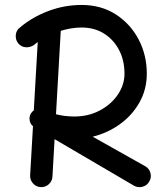

<svg xmlns="http://www.w3.org/2000/svg" viewBox="-20 -724 680 790"><path d="M106.9 -256.8Q111.8 -264.6 119.1 -270L135.3 -551.3Q127 -545.4 120.1 -539.1Q104.5 -528.3 85.9 -529.5Q67.4 -530.8 55.2 -545.4Q43.5 -559.6 44.9 -579.3Q46.4 -599.1 61.5 -610.4Q110.4 -652.3 177.2 -678Q244.1 -703.6 315.9 -703.6Q396 -703.6 456.3 -664.8Q516.6 -626 550.3 -561.8Q584 -497.6 584 -420.9Q584 -356.4 554.2 -303.2Q524.4 -250 473.9 -213.4Q423.3 -176.8 361.3 -161.6L577.6 -40Q594.2 -30.8 599.1 -12Q604 6.8 594.2 22.9Q585 39.6 566.2 44.4Q547.4 49.3 531.2 40L204.6 -151.4L195.8 2.4Q194.8 21.5 180.7 34.2Q166.5 46.9 147.5 45.9Q128.4 44.9 115.7 30.5Q103 16.1 104 -2.9L115.7 -204.6Q104.5 -213.9 102.1 -229Q99.6 -244.1 106.9 -256.8ZM315.9 -610.8Q294.4 -610.8 272.7 -607.2Q251 -603.5 230 -597.2L210.4 -253.9Q229.5 -249 248.8 -246.8Q268.1 -244.6 285.6 -244.6Q343.8 -244.6 390.6 -269.5Q437.5 -294.4 464.8 -334.7Q492.2 -375 492.2 -420.9Q492.2 -476.1 469.5 -519Q446.8 -562 407.2 -586.4Q367.7 -610.8 315.9 -610.8Z"/></svg>

Font: Mikhak Medium
Style: Regular
Weight: 500
Designer: Amin Abedi
Version: Version 3.3